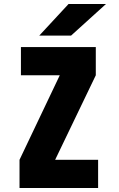

<svg xmlns="http://www.w3.org/2000/svg" viewBox="-20 -934 590 954"><path d="M77 0V-140L277 -560H84V-700H456V-560L254 -140H467.5V0ZM333 -757H175L320.5 -914H506.5Z"/></svg>

Font: Trispace SemiCondensed ExtraBold
Style: Regular
Weight: 800
Width: 4
Designer: Tyler Finck
Foundry: Etcetera Type Company
Version: Version 1.210; ttfautohint (v1.8.3)